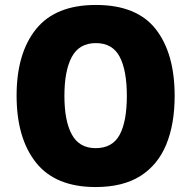

<svg xmlns="http://www.w3.org/2000/svg" viewBox="-20 -745 772 775"><path d="M685 -358Q685 -244 651 -161.5Q617 -79 546.5 -34.5Q476 10 366 10Q204 10 125.5 -88.5Q47 -187 47 -359Q47 -530 125.5 -627.5Q204 -725 367 -725Q532 -725 608.5 -627.5Q685 -530 685 -358ZM240 -358Q240 -257 270 -202Q300 -147 366 -147Q434 -147 463 -201Q492 -255 492 -358Q492 -461 463 -516Q434 -571 367 -571Q300 -571 270 -515.5Q240 -460 240 -358Z"/></svg>

Font: Noto Sans Gurmukhi UI SemiCondensed Black
Style: Regular
Weight: 900
Width: 4
Designer: Jelle Bosma - Monotype Design Team
Foundry: Monotype Imaging Inc.
Version: Version 2.004; ttfautohint (v1.8.4.7-5d5b)